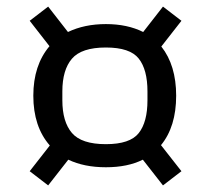

<svg xmlns="http://www.w3.org/2000/svg" viewBox="-20 -637 637 582"><path d="M187 -153 126 -75 70 -118 131 -196Q81 -253 81 -347Q81 -439 130 -497L70 -574L126 -617L186 -540Q236 -564 301 -564Q366 -564 414 -540L474 -617L530 -574L469 -496Q514 -439 514 -347Q514 -253 468 -197L530 -118L474 -75L413 -153Q367 -130 301 -130Q235 -130 187 -153ZM301 -200Q374 -200 400.5 -233.5Q427 -267 427 -333V-360Q427 -426 400.5 -459.5Q374 -493 301 -493Q227 -493 198 -459Q169 -425 169 -360V-333Q169 -268 198 -234Q227 -200 301 -200Z"/></svg>

Font: Mozilla Text BETA
Style: Regular
Weight: 400
Designer: Studio DRAMA
Foundry: Studio DRAMA
Version: Version 0.100